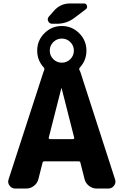

<svg xmlns="http://www.w3.org/2000/svg" viewBox="-20 -1095 704 1115"><path d="M388.5 -850.5Q368 -871 339 -871Q310 -871 289.5 -850.5Q269 -830 269 -801Q269 -772 289.5 -751.5Q310 -731 339 -731Q368 -731 388.5 -751.5Q409 -772 409 -801Q409 -830 388.5 -850.5ZM404 -287Q407 -287 409.5 -289.5Q412 -292 411 -295L338 -582Q338 -583 337 -583Q336 -583 336 -582L263 -295Q262 -292 264.5 -289.5Q267 -287 270 -287ZM69 0Q48 0 35.5 -17Q23 -34 30 -54L232 -676Q233 -681 237 -689Q240 -695 235 -702Q196 -744 196 -801Q196 -860 238 -902Q280 -944 339 -944Q398 -944 440 -902Q482 -860 482 -801Q482 -744 443 -702Q438 -695 441 -689Q447 -678 447 -676L648 -54Q655 -34 642.5 -17Q630 0 609 0H542Q517 0 497 -15.5Q477 -31 471 -55L447 -150Q446 -158 437 -158H237Q229 -158 227 -150L203 -55Q197 -31 177 -15.5Q157 0 132 0ZM387 -1075H467Q481 -1075 485 -1062Q489 -1049 478 -1041L412 -991Q367 -957 310 -957H283Q267 -957 260 -971.5Q253 -986 264 -999L293 -1032Q331 -1075 387 -1075Z"/></svg>

Font: Rounded Mplus 1c ExtraBold
Style: Regular
Weight: 800
Version: Version 1.059.20150529